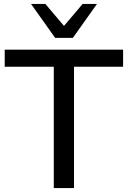

<svg xmlns="http://www.w3.org/2000/svg" viewBox="-20 -958 651 978"><path d="M254 0V-618H4V-705H607V-618H357V0ZM261 -765 138 -938H211L306 -826L401 -938H474L351 -765Z"/></svg>

Font: Nunito Sans 12pt SemiBold
Style: Regular
Weight: 600
Designer: Vernon Adams
Foundry: Vernon Adams
Version: Version 3.101;gftools[0.9.27]